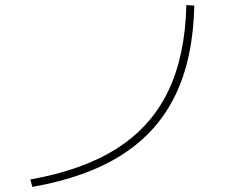

<svg xmlns="http://www.w3.org/2000/svg" viewBox="-20 -733 978 757"><path d="M714.8 -712.9 746.1 -710.9Q741.7 -503.4 671.4 -357.9Q601.1 -212.4 461.4 -123Q321.8 -33.7 107.4 3.9L99.6 -25.4Q307.6 -62.5 441.7 -148.2Q575.7 -233.9 642.8 -373Q710 -512.2 714.8 -712.9Z"/></svg>

Font: Pretendard Thin
Style: Regular
Weight: 100
Designer: Base glyphs from Inter by Rasmus Andersson; Hangeul glyphs from Noto Sans CJK(Source Han Sans) by Jang Soo-young and Kan
Foundry: Kil Hyung-jin
Version: Version 1.309